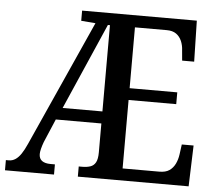

<svg xmlns="http://www.w3.org/2000/svg" viewBox="-52 -771 934 827"><g transform="rotate(5 415.0 -357.0)"><path d="M-1 0V-44H12Q27 -44 40 -52.5Q53 -61 64.5 -78Q76 -95 88 -122L332 -665L270 -670V-714H766L770 -537H718L714 -581Q713 -603 705 -621.5Q697 -640 681.5 -651Q666 -662 641 -662H503V-399H709V-348H503V-52H662Q689 -52 705 -63Q721 -74 730 -92.5Q739 -111 742 -133L748 -177H799L793 0H314V-44H330Q349 -44 364 -49Q379 -54 387 -68.5Q395 -83 395 -112V-237H198L155 -136Q149 -120 145.5 -106Q142 -92 142 -83Q142 -63 155 -53.5Q168 -44 192 -44H211V0ZM223 -289H395V-662H386Z"/></g></svg>

Font: Noto Serif Khmer Condensed Medium
Style: Regular
Weight: 500
Width: 3
Designer: Danh Hong and the Monotype Design Team
Foundry: Monotype Imaging Inc.
Version: Version 2.004